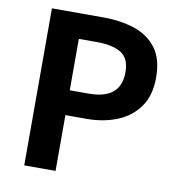

<svg xmlns="http://www.w3.org/2000/svg" viewBox="-82 -816 832 892"><g transform="rotate(10 333.5 -370.5)"><path d="M91.3 0V-740.8H334.1Q416.4 -740.8 481.8 -719Q547.2 -697.1 585.5 -646.3Q623.8 -595.5 623.8 -507.7Q623.8 -423.7 585.6 -369.5Q547.4 -315.3 482.6 -289.2Q417.8 -263.1 338.1 -263.1H239V0ZM239 -380.3H328.3Q404.5 -380.3 441.9 -412.2Q479.3 -444.1 479.3 -507.7Q479.3 -572.3 439.7 -597.5Q400.1 -622.8 323.5 -622.8H239Z"/></g></svg>

Font: Noto Sans TC Thin
Style: Regular
Weight: 100
Designer: Ryoko NISHIZUKA 西塚涼子 (kana, bopomofo & ideographs); Paul D. Hunt (Latin, Greek & Cyrillic); Sandoll Communications 산돌커뮤니
Foundry: Adobe
Version: Version 2.004-H2;hotconv 1.0.118;makeotfexe 2.5.65603